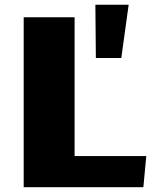

<svg xmlns="http://www.w3.org/2000/svg" viewBox="-20 -783 643 803"><path d="M79.1 0V-710.9H292V-130.4H591.8L579.6 0ZM380.9 -540.5 378.9 -763.2H518.1L487.3 -540.5Z"/></svg>

Font: Comme Black
Style: Regular
Weight: 900
Version: Version 1.000;gftools[0.9.27]